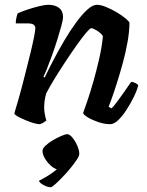

<svg xmlns="http://www.w3.org/2000/svg" viewBox="-20 -520 614 804"><path d="M147 0Q133 0 108.5 -8.5Q84 -17 63 -27.5Q42 -38 40 -45Q48 -71 60 -113.5Q72 -156 84.5 -206Q97 -256 109 -304Q117 -337 122.5 -365Q128 -393 128 -402Q128 -422 97 -422H46Q46 -433 48.5 -445Q51 -457 54 -464Q69 -471 94 -479.5Q119 -488 144 -494Q169 -500 182 -500Q210 -500 227 -487Q244 -474 244 -449Q244 -438 237 -412Q230 -386 220 -354Q210 -322 198.5 -290Q187 -258 177 -233Q167 -208 162 -199L167 -195Q183 -229 204.5 -270Q226 -311 250 -351.5Q274 -392 298.5 -425.5Q323 -459 345.5 -479.5Q368 -500 386 -500Q401 -500 423.5 -491Q446 -482 468 -469Q490 -456 505 -443.5Q520 -431 522 -425Q522 -388 514 -343.5Q506 -299 493.5 -253.5Q481 -208 468.5 -169Q456 -130 446.5 -104Q437 -78 435 -73L447 -66Q457 -76 472 -96Q487 -116 502.5 -138.5Q518 -161 529 -177Q538 -177 547.5 -172Q557 -167 559 -163Q554 -142 540.5 -114.5Q527 -87 510 -60.5Q493 -34 475 -17Q457 0 442 0Q418 0 392.5 -8.5Q367 -17 348.5 -28Q330 -39 328 -47Q333 -60 345 -95Q357 -130 370.5 -177Q384 -224 395.5 -274.5Q407 -325 411 -369Q401 -383 385 -392.5Q369 -402 362 -402Q357 -402 340.5 -382.5Q324 -363 302 -332Q280 -301 255.5 -264Q231 -227 209.5 -192Q188 -157 174 -130Q165 -101 165 -70Q165 -56 167.5 -42.5Q170 -29 174 -15Q169 -11 161.5 -6.5Q154 -2 147 0ZM193 264Q179 264 162.5 255Q146 246 143 237Q163 227 183 214.5Q203 202 218 189Q205 185 191 172Q177 159 167.5 142.5Q158 126 158 112Q158 102 170.5 90Q183 78 201 67.5Q219 57 236 49.5Q253 42 262 42Q272 42 284 57Q296 72 304 91Q312 110 312 124Q312 133 301 149.5Q290 166 274 185.5Q258 205 240.5 223Q223 241 210 252.5Q197 264 193 264Z"/></svg>

Font: Texturina
Style: Bold Italic
Weight: 700
Italic angle: -11°
Designer: Guillermo Torres Carreño
Foundry: Omnibus-Type
Version: Version 1.002; ttfautohint (v1.8.3)